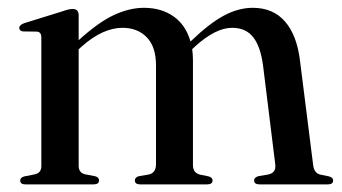

<svg xmlns="http://www.w3.org/2000/svg" viewBox="-20 -484 899 504"><path d="M186.5 -444V-378.5Q239.5 -426.5 280 -445Q320.5 -463.5 358 -463.5Q403.5 -463.5 435.8 -440.8Q468 -418 480 -375Q530 -423 568 -443.2Q606 -463.5 643.5 -463.5Q697 -463.5 728.2 -427.5Q759.5 -391.5 767.5 -324.5L802 -51Q804.5 -29 821.5 -25.5L843.5 -21Q854.5 -18 854.5 -10.5Q854.5 0 841 0H661.5Q647 0 647 -10.5Q647 -18 658 -21.5L684.5 -26Q705.5 -30.5 702.5 -53L670.5 -312Q664 -361.5 644.8 -386.2Q625.5 -411 589 -411Q546 -411 492 -362L484.5 -355Q486.5 -340.5 486.5 -325V-50.5Q486.5 -30 505.5 -25.5L527.5 -21Q538 -18 538 -10.5Q538 0 523.5 0H348Q334 0 334 -10.5Q334 -18.5 344.5 -21.5L371 -26Q389.5 -30.5 389.5 -53V-312Q389.5 -361.5 365.2 -386.2Q341 -411 301.5 -411Q276.5 -411 250 -399.2Q223.5 -387.5 194 -361.5L186.5 -354.5V-49Q186.5 -30.5 203 -26.5L229.5 -21.5Q240 -18.5 240 -10.5Q240 0 225.5 0H46.5Q33 0 33 -10.5Q33 -18 44 -21L72 -26.5Q88.5 -30.5 88.5 -48V-386Q88.5 -400 77 -401L40.5 -401.5Q30.5 -403 30.5 -411Q30.5 -418 43 -423L143 -454Q161 -460.5 170.5 -460.5Q186.5 -460.5 186.5 -444Z"/></svg>

Font: Fraunces 72pt S000
Style: Regular
Weight: 400
Version: Version 1.000; ttfautohint (v1.8.3)